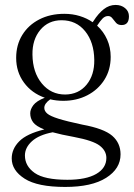

<svg xmlns="http://www.w3.org/2000/svg" viewBox="-20 -514 542 778"><path d="M313.5 -9Q401 7 434.8 36.2Q468.5 65.5 468.5 111.5Q468.5 169.5 410.2 206.5Q352 243.5 244 243.5Q132 243.5 79.8 210Q27.5 176.5 27.5 128Q27.5 89.5 57.8 58.8Q88 28 159.5 10.5Q126 -2.5 114.2 -18.5Q102.5 -34.5 102.5 -55Q102.5 -71 115.2 -88Q128 -105 161.5 -118Q108.5 -136.5 77 -179.5Q45.5 -222.5 45.5 -279.5Q45.5 -332 70.2 -372.2Q95 -412.5 139 -435.2Q183 -458 240.5 -458Q274 -458 303.2 -449Q332.5 -440 355.5 -424L359 -429Q378.5 -459.5 400.5 -476.8Q422.5 -494 448.5 -494Q471.5 -494 487 -481Q502.5 -468 502.5 -448Q502.5 -412.5 473 -412.5Q458 -412.5 450 -421.8Q442 -431 435.2 -440Q428.5 -449 418 -449Q405.5 -449 395.5 -438.8Q385.5 -428.5 373.5 -410Q399.5 -386.5 414 -354Q428.5 -321.5 428.5 -283.5Q428.5 -231 403 -190.8Q377.5 -150.5 334 -128Q290.5 -105.5 236.5 -105.5Q209 -105.5 183.5 -111.5Q159.5 -94.5 159.5 -77Q159.5 -64 171.5 -53.8Q183.5 -43.5 216.8 -33Q250 -22.5 313.5 -9ZM229.5 -432Q176 -432 143.2 -392.8Q110.5 -353.5 111.5 -292.5Q112.5 -220.5 149.5 -175.8Q186.5 -131 244 -131Q298.5 -131.5 330.8 -170.8Q363 -210 362 -271.5Q361 -343 325 -387.5Q289 -432 229.5 -432ZM81 116Q81 159 120.5 186.8Q160 214.5 253 214.5Q329 214.5 370 190.8Q411 167 411 126Q411 97 384 76.2Q357 55.5 280 41Q227.5 31.5 193.5 22Q138 32.5 109.5 58.2Q81 84 81 116Z"/></svg>

Font: Fraunces 72pt Soft Light
Style: Regular
Weight: 300
Version: Version 1.000;[b76b70a41]